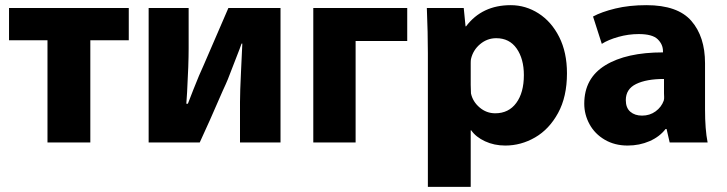

<svg xmlns="http://www.w3.org/2000/svg" viewBox="-20 -524 2817 744"><path d="M15 -493H479V-368H330V28H164V-368H15Z M711 -337Q711 -275 705 -167L702 -122H708L729 -176Q753 -237 769 -271L865 -493H1067V28H910V-129Q910 -168 914 -248Q915 -260 919 -355H916Q909 -336 908 -333L863 -217Q857 -202 843 -172Q789 -47 754 28H556V-493H711Z M1194 -493H1558V-365H1358V28H1194Z M1638 -318Q1638 -395 1634 -493H1777L1784 -422H1786Q1848 -504 1959 -504Q2017 -504 2067 -472Q2117 -440 2147 -380.5Q2177 -321 2177 -240Q2177 -149 2142.5 -86Q2108 -23 2053.5 8.5Q1999 40 1938 40Q1895 40 1859.5 23.5Q1824 7 1806 -19H1804V200H1638ZM1804 -195 1805 -162Q1812 -130 1838.5 -107.5Q1865 -85 1899 -85Q1951 -85 1980.5 -125Q2010 -165 2010 -233Q2010 -296 1982 -336Q1954 -376 1903 -376Q1868 -376 1840.5 -353Q1813 -330 1805 -295Q1804 -289 1804 -280Q1804 -271 1804 -266Z M2712 -100Q2712 -22 2722 28H2575L2563 -24H2559Q2536 6 2497 23Q2458 40 2412 40Q2362 40 2323.5 17.5Q2285 -5 2264.5 -42.5Q2244 -80 2244 -122Q2244 -221 2325.5 -271Q2407 -321 2549 -321V-326Q2549 -352 2528.5 -372Q2508 -392 2455 -392Q2415 -392 2376 -381Q2337 -370 2312 -354L2278 -460Q2311 -478 2364.5 -491Q2418 -504 2485 -504Q2606 -504 2659 -443Q2712 -382 2712 -279ZM2553 -218Q2485 -218 2445 -198.5Q2405 -179 2405 -136Q2405 -106 2422.5 -91Q2440 -76 2468 -76Q2498 -76 2520.5 -92.5Q2543 -109 2552 -134Q2554 -141 2553.5 -149Q2553 -157 2553 -162Z"/></svg>

Font: BM Euljiro oraeorae
Style: Regular
Weight: 400
Designer: Bongjin Kim; Bomjun Kim; Myungsoo Han; Hyesun Chae; Mikyoung Jeong; Wujin Sim; Minjae Kang; Suwha Jang;
Foundry: Sandoll Inc.
Version: Version 1.000;hotconv 1.0.109;makeexe 2.5.65596